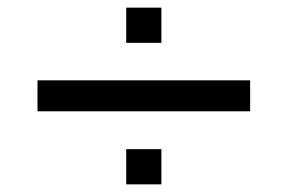

<svg xmlns="http://www.w3.org/2000/svg" viewBox="-20 -582 752 502"><path d="M78 -372H634V-291H78ZM310 -100V-192H402V-100ZM402 -562V-470H310V-562Z"/></svg>

Font: Varela
Style: Regular
Weight: 400
Designer: Joe Prince
Foundry: Joe Prince
Version: Version 1.000